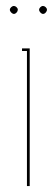

<svg xmlns="http://www.w3.org/2000/svg" viewBox="-20 -627 182 647"><path d="M70.8 -455.1H54.2V-463.9H80.1V0H70.8ZM13.2 -594.2Q13.2 -598.6 17.6 -602.8Q22 -606.9 26.9 -606.9Q31.2 -606.9 35.6 -603Q40 -599.1 40 -594.2Q40 -589.4 35.9 -584.7Q31.7 -580.1 26.9 -580.1Q22.5 -580.1 17.8 -584.7Q13.2 -589.4 13.2 -594.2ZM111.8 -594.2Q111.8 -598.6 116 -602.8Q120.1 -606.9 125 -606.9Q129.4 -606.9 133.8 -603Q138.2 -599.1 138.2 -594.2Q138.2 -589.4 134 -584.7Q129.9 -580.1 125 -580.1Q120.6 -580.1 116.2 -584.7Q111.8 -589.4 111.8 -594.2Z"/></svg>

Font: Rawengulk
Style: Ultralight
Weight: 200
Version: Version 0.92